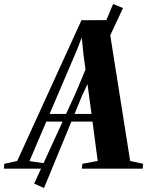

<svg xmlns="http://www.w3.org/2000/svg" viewBox="-98 -847 739 964"><path d="M-78.5 0 -76.5 -24.5 -11.5 -39 311 -745.5 443.5 -746 555.5 -39 620.5 -24.5 618.5 0H313L315.5 -24.5L392.5 -39L366.5 -236.5H134.5L50 -38L145 -24.5L142.5 0ZM151 -275H361.5L321 -574.5L312.5 -659L288 -595.5ZM73.5 75 281.5 -379 470 -827 519.5 -806.5 313.5 -365.5 123 97Z"/></svg>

Font: Merriweather 120pt
Style: Bold Italic
Weight: 700
Italic angle: -7.8°
Version: Version 2.101